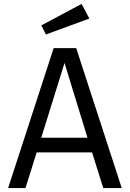

<svg xmlns="http://www.w3.org/2000/svg" viewBox="-20 -949 655 969"><path d="M444.6 -180H165.1L108.7 0H21L250.8 -706.2H364.6L594.4 0H501ZM188.2 -253.8H421.5L305.6 -631.3ZM391.8 -929.2 430.8 -855.4 211.8 -774.9 188.7 -821Z"/></svg>

Font: FiraCode Nerd Font Mono
Style: Regular
Weight: 400
Monospace: yes
Designer: Carrois Corporate, Edenspiekermann AG, Nikita Prokopov
Foundry: Carrois Corporate, Edenspiekermann AG, Nikita Prokopov
Version: Version 6.002;Nerd Fonts 3.4.0